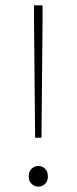

<svg xmlns="http://www.w3.org/2000/svg" viewBox="-20 -690 288 722"><path d="M112 -172 108 -608V-670H140V-608L136 -172ZM124 12Q111 12 99.5 2Q88 -8 88 -26Q88 -46 99.5 -56Q111 -66 124 -66Q138 -66 149 -56Q160 -46 160 -26Q160 -8 149 2Q138 12 124 12Z"/></svg>

Font: Mada ExtraLight
Style: Regular
Weight: 250
Designer: Khaled Hosny
Version: Version 1.5